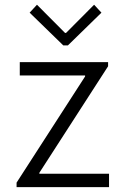

<svg xmlns="http://www.w3.org/2000/svg" viewBox="-20 -771 518 791"><path d="M48.3 -18.6 330.6 -456.1V-460H61.5V-515.1H425.3V-498L142.1 -59.1V-55.2H429.2V0H48.3ZM248 -635.3H252L367.7 -751.5L397.9 -718.8L259.8 -584H240.7L102.1 -718.8L132.3 -751.5Z"/></svg>

Font: Reddit Sans Light
Style: Regular
Weight: 300
Designer: Stephen Hutchings
Foundry: Reddit
Version: Version 1.013